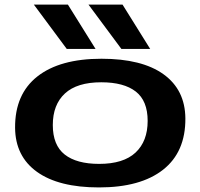

<svg xmlns="http://www.w3.org/2000/svg" viewBox="-20 -810 876 840"><path d="M413 10Q237 10 142 -58Q47 -126 46 -251Q45 -398 143.5 -475.5Q242 -553 424 -553Q601 -553 695.5 -485Q790 -417 791 -292Q792 -145 693.5 -67.5Q595 10 413 10ZM414 -93Q520 -93 573 -142.5Q626 -192 626 -281Q626 -369 574 -409.5Q522 -450 423 -450Q317 -450 264 -401Q211 -352 211 -263Q211 -175 263 -134Q315 -93 414 -93ZM272 -596 128 -790H277L398 -596ZM511 -596 367 -790H516L637 -596Z"/></svg>

Font: Georama ExtraExtended SemiBold
Style: Italic
Weight: 600
Width: 8
Italic angle: -9°
Designer: Jean-Baptiste Levee
Foundry: Production Type
Version: Version 1.000